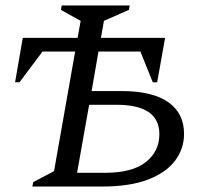

<svg xmlns="http://www.w3.org/2000/svg" viewBox="-20 -680 756 700"><path d="M135 -492 51 -380H35L63 -542H263L274 -604L202 -644L205 -660H453L450 -644L359 -604L348 -542H582L553 -380H537L492 -492H339L314 -348H423Q536 -348 593.5 -307.5Q651 -267 651 -192Q651 -138 618.5 -94.5Q586 -51 520 -25.5Q454 0 354 0H98L101 -16L177 -56L254 -492ZM261 -50H363Q462 -50 511.5 -89Q561 -128 561 -191Q561 -298 405 -298H305Z"/></svg>

Font: Spectral
Style: Italic
Weight: 400
Italic angle: -10°
Designer: Jean-Baptiste Levee
Foundry: Production Type
Version: Version 2.001